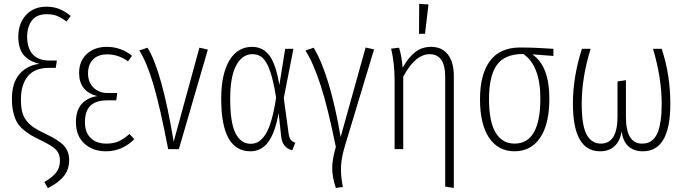

<svg xmlns="http://www.w3.org/2000/svg" viewBox="-20 -776 3573 999"><path d="M221.2 -741.2Q259.3 -741.2 288.6 -729.2Q317.9 -717.3 348.1 -692.9L326.2 -664.1Q299.3 -684.1 276.9 -693.1Q254.4 -702.1 223.1 -702.1Q170.9 -702.1 146 -669.4Q121.1 -636.7 121.1 -583Q122.1 -523.4 151.4 -492.2Q180.7 -460.9 238.8 -460.9H275.9L270 -422.9H233.9Q160.6 -422.9 124.8 -379.2Q88.9 -335.4 88.9 -259.8Q88.9 -221.2 95.2 -194.8Q101.6 -168.5 117.9 -147.7Q134.3 -127 157 -112.1Q179.7 -97.2 217.8 -79.1Q285.6 -47.4 312.7 -18.1Q339.8 11.2 339.8 57.1Q339.8 104.5 313.5 138.7Q287.1 172.9 229 203.1L210.9 170.9Q251 147.9 271.5 122.6Q292 97.2 292 59.1Q292 25.4 272.5 4.2Q252.9 -17.1 192.9 -45.9Q161.1 -61 141.6 -72.5Q122.1 -84 100.8 -102.1Q79.6 -120.1 68.1 -140.6Q56.6 -161.1 49.3 -191.7Q42 -222.2 42 -261.2Q42 -344.7 81.3 -390.4Q120.6 -436 185.1 -443.8Q129.4 -457 102.3 -491Q75.2 -524.9 75.2 -585Q75.2 -653.8 115 -697.5Q154.8 -741.2 221.2 -741.2Z M535.6 -532.2Q609.4 -532.2 667 -485.8L646 -457Q595.2 -493.2 538.6 -493.2Q490.7 -493.2 464.4 -466.8Q438 -440.4 438 -394Q438 -349.1 466.1 -320.6Q494.1 -292 541 -292H589.8L585 -253.9H537.6Q479 -253.9 450.4 -225.8Q421.9 -197.8 421.9 -140.1Q421.9 -87.4 451.7 -58.1Q481.4 -28.8 533.7 -28.8Q571.8 -28.8 598.6 -41.3Q625.5 -53.7 653.8 -79.1L678.7 -51.8Q615.7 11.2 531.7 11.2Q462.4 11.2 418.7 -29.3Q375 -69.8 375 -140.1Q375 -201.7 404.8 -234.9Q434.6 -268.1 485.8 -275.9Q391.6 -300.8 391.6 -396Q391.6 -458.5 431.9 -495.4Q472.2 -532.2 535.6 -532.2Z M747.6 -527.8Q821.8 -409.2 883.8 -39.1L1017.6 -527.8L1061.5 -518.1L910.6 0H855Q814 -214.4 778.8 -334Q743.7 -453.6 704.6 -513.2Z M1291.5 -532.2Q1347.7 -532.2 1381.3 -488Q1415 -443.8 1433.6 -334L1463.9 -522H1506.8L1456.5 -266.1L1481.4 -83Q1484.4 -59.6 1492.9 -48.8Q1501.5 -38.1 1516.6 -33.2L1500.5 5.9Q1448.7 -7.3 1442.9 -66.9L1429.7 -188Q1411.6 -85.4 1375.7 -37.1Q1339.8 11.2 1282.7 11.2Q1130.9 11.2 1130.9 -262.2Q1130.9 -389.2 1173.1 -460.7Q1215.3 -532.2 1291.5 -532.2ZM1293.5 -494.1Q1240.7 -494.1 1209.2 -436Q1177.7 -377.9 1177.7 -262.2Q1177.7 -138.2 1205.3 -83Q1232.9 -27.8 1284.7 -27.8Q1306.6 -27.8 1325 -38.8Q1343.3 -49.8 1360.6 -75.9Q1377.9 -102.1 1392.1 -150.4Q1406.2 -198.7 1416.5 -268.1Q1402.8 -356 1385.5 -405.5Q1368.2 -455.1 1346.7 -474.6Q1325.2 -494.1 1293.5 -494.1Z M1612.3 -527.8Q1697.8 -383.3 1752.4 -63L1882.3 -528.8L1926.3 -519L1774.4 -16.1Q1756.8 43.5 1754.4 88.9Q1752 134.3 1763.7 196.8L1727.5 202.1Q1708.5 146 1708.5 99.1Q1708.5 52.2 1727.5 -11.2Q1686.5 -213.9 1648.7 -330.8Q1610.8 -447.8 1569.3 -513.2Z M2209.5 -752.9 2191.4 -600.1H2160.2L2161.1 -755.9ZM2223.1 -532.2Q2280.3 -532.2 2310.8 -491.9Q2341.3 -451.7 2341.3 -381.8V202.1L2296.4 194.8V-376Q2296.4 -494.1 2215.3 -494.1Q2140.6 -494.1 2078.1 -377V0H2033.2V-355Q2033.2 -447.3 2015.1 -522.9L2056.2 -527.8Q2068.4 -493.2 2075.2 -423.8Q2104.5 -476.6 2139.6 -504.4Q2174.8 -532.2 2223.1 -532.2Z M2859.4 -522V-484.9L2749.5 -493.2Q2838.4 -432.6 2838.4 -263.2Q2838.4 -129.9 2790.3 -59.3Q2742.2 11.2 2657.2 11.2Q2572.3 11.2 2524.9 -59.1Q2477.5 -129.4 2477.5 -259.8Q2477.5 -388.7 2529.3 -458.7Q2581.1 -528.8 2685.5 -528.8Q2764.6 -528.8 2859.4 -522ZM2791.5 -263.2Q2791.5 -434.1 2703.1 -495.1Q2607.4 -495.6 2565.9 -439Q2524.4 -382.3 2524.4 -259.8Q2524.4 -142.6 2558.8 -85.7Q2593.3 -28.8 2657.2 -28.8Q2791.5 -28.8 2791.5 -263.2Z M3422.9 -522Q3467.8 -387.2 3467.8 -235.8Q3467.8 11.2 3325.2 11.2Q3277.3 11.2 3249 -15.4Q3220.7 -42 3214.8 -91.8Q3205.6 -41.5 3177.2 -15.1Q3148.9 11.2 3102.1 11.2Q2960.9 11.2 2960.9 -237.8Q2960.9 -375 3007.8 -522H3053.2Q3006.8 -374 3006.8 -235.8Q3006.8 -123 3032.2 -75.9Q3057.6 -28.8 3106 -28.8Q3192.9 -28.8 3192.9 -168.9V-352.1L3236.8 -358.9V-168Q3236.8 -28.8 3320.8 -28.8Q3338.9 -28.8 3353 -33.9Q3367.2 -39.1 3380.9 -53Q3394.5 -66.9 3403.3 -89.6Q3412.1 -112.3 3417.5 -149.2Q3422.9 -186 3422.9 -234.9Q3422.9 -368.7 3377.9 -522Z"/></svg>

Font: Fira Sans Compressed ExtraLight
Style: Regular
Weight: 250
Width: 1
Designer: Carrois Corporate & Edenspiekermann AG
Foundry: Carrois Corporate GbR & Edenspiekermann AG
Version: Version 4.203;PS 004.203;hotconv 1.0.88;makeotf.lib2.5.64775